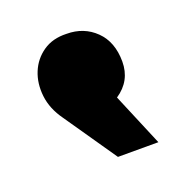

<svg xmlns="http://www.w3.org/2000/svg" viewBox="-62 -813 346 366"><g transform="rotate(-20 110.5 -630.0)"><path d="M202 -503H120L47 -609Q29 -634 26 -660.5Q23 -687 32 -709Q41 -731 60.5 -744.5Q80 -758 108 -757Q143 -757 166.5 -734Q190 -711 190 -671Q190 -632 157 -610Z"/></g></svg>

Font: Montserrat_am3
Style: Bold
Weight: 700
Designer: Julieta Ulanovsky
Foundry: Julieta Ulanovsky. Armenina letters added by Vahan Hovhannisyan
Version: Version 2.001